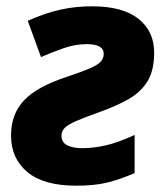

<svg xmlns="http://www.w3.org/2000/svg" viewBox="-20 -579 526 609"><path d="M222 10Q118 10 66.5 -33.5Q15 -77 15 -149Q15 -217 56 -260.5Q97 -304 191 -335Q239 -351 264.5 -362Q290 -373 299.5 -383.5Q309 -394 309 -408Q309 -439 255 -439Q218 -439 180 -425.5Q142 -412 110 -398L68 -513Q124 -538 172 -548.5Q220 -559 272 -559Q369 -559 419 -519.5Q469 -480 469 -412Q469 -356 448 -321.5Q427 -287 388.5 -265Q350 -243 297 -224Q249 -207 222.5 -195.5Q196 -184 185.5 -173.5Q175 -163 175 -149Q175 -127 193.5 -118Q212 -109 241 -109Q277 -109 316 -118Q355 -127 407 -151V-30Q361 -10 320.5 0Q280 10 222 10Z"/></svg>

Font: Noto Sans ExtraBold
Style: Italic
Weight: 800
Italic angle: -12°
Designer: Monotype Design Team
Foundry: Monotype Imaging Inc.
Version: Version 2.013; ttfautohint (v1.8.4.7-5d5b)